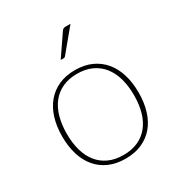

<svg xmlns="http://www.w3.org/2000/svg" viewBox="-169 -829 893 953"><g transform="rotate(-30 277.0 -352.5)"><path d="M276.5 -501Q329 -501 369.8 -482.8Q410.5 -464.5 438.5 -431.2Q466.5 -398 481 -351Q495.5 -304 495.5 -246.5Q495.5 -189 481 -142.2Q466.5 -95.5 438.5 -62.5Q410.5 -29.5 369.8 -11.8Q329 6 276.5 6Q224 6 183.2 -11.8Q142.5 -29.5 114.5 -62.5Q86.5 -95.5 72 -142.2Q57.5 -189 57.5 -246.5Q57.5 -304 72 -351Q86.5 -398 114.5 -431.2Q142.5 -464.5 183.2 -482.8Q224 -501 276.5 -501ZM276.5 -15Q324.5 -15 360.5 -31.5Q396.5 -48 420.8 -78.5Q445 -109 457 -151.5Q469 -194 469 -246.5Q469 -299 457 -342Q445 -385 420.8 -415.8Q396.5 -446.5 360.5 -463.2Q324.5 -480 276.5 -480Q228.5 -480 192.5 -463.2Q156.5 -446.5 132.2 -415.8Q108 -385 96 -342Q84 -299 84 -246.5Q84 -194 96 -151.5Q108 -109 132.2 -78.5Q156.5 -48 192.5 -31.5Q228.5 -15 276.5 -15ZM373 -711 269 -585.5Q264.5 -579.5 257 -579.5H241L322 -698Q327 -705.5 331.5 -708.2Q336 -711 346 -711Z"/></g></svg>

Font: Lato ExtraLight
Style: Regular
Weight: 275
Designer: Lukasz Dziedzic with Adam Twardoch and Botio Nikoltchev
Foundry: tyPoland Lukasz Dziedzic
Version: Version 2.015; 2015-08-06; http://www.latofonts.com/